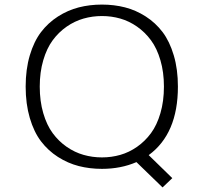

<svg xmlns="http://www.w3.org/2000/svg" viewBox="-20 -726 890 838"><path d="M425 11Q371.5 11 323.8 -1.2Q276 -13.5 233 -41Q190 -68.5 159 -109.2Q128 -150 110 -211.2Q92 -272.5 92 -348Q92 -423.5 110 -484.2Q128 -545 159 -585.8Q190 -626.5 233 -654Q276 -681.5 323.8 -693.8Q371.5 -706 425 -706Q478 -706 525.8 -693.8Q573.5 -681.5 616.2 -654Q659 -626.5 689.8 -585.8Q720.5 -545 738.5 -484.2Q756.5 -423.5 756.5 -348Q756.5 -142 629 -49L732 51.5L689.5 92L575.5 -18.5Q507.5 11 425 11ZM695.5 -348Q695.5 -411 680.2 -463Q665 -515 639 -550.2Q613 -585.5 578.2 -609.8Q543.5 -634 505 -645Q466.5 -656 425 -656Q383.5 -656 344.8 -645Q306 -634 271 -609.8Q236 -585.5 210 -550.2Q184 -515 168.8 -463Q153.5 -411 153.5 -348Q153.5 -284.5 168.8 -232.2Q184 -180 210 -144.8Q236 -109.5 271 -85.2Q306 -61 344.8 -50Q383.5 -39 425 -39Q466.5 -39 505 -50Q543.5 -61 578.2 -85.2Q613 -109.5 639 -144.8Q665 -180 680.2 -232.2Q695.5 -284.5 695.5 -348Z"/></svg>

Font: League Mono Wide UltraLight
Style: Regular
Weight: 200
Width: 8
Designer: Tyler Finck
Foundry: The League of Moveable Type / Tyler Finck
Version: Version 2.210